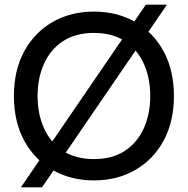

<svg xmlns="http://www.w3.org/2000/svg" viewBox="-20 -764 810 828"><path d="M70 44 609 -744H700L161 44ZM385 14Q285 14 207 -30.8Q129 -75.5 84.5 -157.2Q40 -239 40 -350Q40 -461 84.5 -542.8Q129 -624.5 207 -669.2Q285 -714 385 -714Q485 -714 563 -669.2Q641 -624.5 685.5 -542.8Q730 -461 730 -350Q730 -239 685.5 -157.2Q641 -75.5 563 -30.8Q485 14 385 14ZM385 -78Q465.5 -78 519.5 -114.2Q573.5 -150.5 600.8 -212.2Q628 -274 628 -350Q628 -426 600.8 -487.8Q573.5 -549.5 519.5 -585.8Q465.5 -622 385 -622Q304.5 -622 250.5 -585.8Q196.5 -549.5 169.2 -487.8Q142 -426 142 -350Q142 -274 169.2 -212.2Q196.5 -150.5 250.5 -114.2Q304.5 -78 385 -78Z"/></svg>

Font: Cabin Resolve
Style: Regular-Resolve
Weight: 400
Designer: Pablo Impallari
Foundry: Pablo Impallari. http://www.impallari.com Igino Marini. http://www.ikern.com
Version: Version 3.001